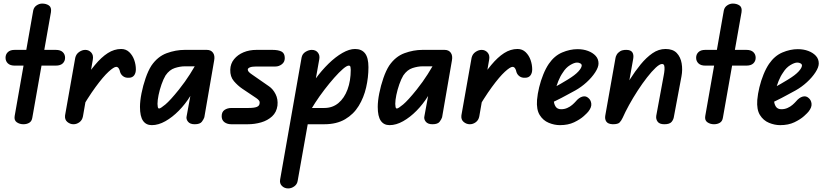

<svg xmlns="http://www.w3.org/2000/svg" viewBox="-20 -695 4644 1074"><path d="M111 0Q90 0 74 -11Q58 -22 62 -46L166 -637Q170 -655 185 -665Q200 -675 216 -675Q238 -675 253.5 -664.5Q269 -654 265 -627L161 -38Q158 -17 144 -8.5Q130 0 111 0ZM11 -372Q11 -391 24 -403.5Q37 -416 62 -416H292Q318 -416 331 -403.5Q344 -391 344 -372Q344 -353 331 -340.5Q318 -328 292 -328H62Q37 -328 24 -340.5Q11 -353 11 -372Z M700 -260Q681 -259 668 -269Q655 -279 651 -295Q650 -303 644.5 -312Q639 -321 630 -321Q617 -321 587 -293.5Q557 -266 514.5 -208Q472 -150 419 -58L434 -226Q474 -287 510.5 -331Q547 -375 583 -398Q619 -421 658 -421Q685 -421 703.5 -403Q722 -385 731 -359Q740 -333 740 -307Q740 -286 730 -273Q720 -260 700 -260ZM391 0Q372 0 356.5 -13Q341 -26 344 -50L401 -372Q406 -393 423 -404.5Q440 -416 457 -416Q477 -416 490.5 -401Q504 -386 499 -360L444 -44Q440 -23 424.5 -11.5Q409 0 391 0Z M829 5Q797 5 780 -19.5Q763 -44 763 -97Q763 -130 771.5 -173Q780 -216 794.5 -258Q809 -300 827 -328Q862 -379 912.5 -397.5Q963 -416 1013 -416H1116V-324H1013Q988 -324 958 -314.5Q928 -305 906 -273Q894 -253 883.5 -223Q873 -193 867 -163.5Q861 -134 861 -114Q861 -107 862.5 -97.5Q864 -88 870 -88Q878 -88 905 -110.5Q932 -133 981 -194Q1016 -238 1042.5 -280Q1069 -322 1093 -363H1162Q1147 -328 1127 -292Q1107 -256 1086 -222Q1065 -188 1044 -157Q1016 -112 980 -75.5Q944 -39 905 -17Q866 5 829 5ZM1069 0Q1043 0 1031.5 -14.5Q1020 -29 1024 -45L1069 -290V-416H1137Q1160 -416 1171.5 -400Q1183 -384 1178 -357L1123 -39Q1120 -29 1109.5 -14.5Q1099 0 1069 0Z M1366 0H1274Q1251 0 1235.5 -11.5Q1220 -23 1220 -45Q1220 -69 1236 -80Q1252 -91 1275 -91H1369Q1402 -91 1416.5 -97Q1431 -103 1432 -116Q1434 -126 1428.5 -133Q1423 -140 1414 -146L1335 -199Q1310 -216 1288.5 -241Q1267 -266 1268 -305Q1269 -339 1289.5 -364Q1310 -389 1342.5 -402.5Q1375 -416 1415 -416H1504Q1537 -416 1555 -406.5Q1573 -397 1573 -370Q1573 -348 1556.5 -335.5Q1540 -323 1521 -323H1414Q1389 -323 1377.5 -318Q1366 -313 1366 -306Q1366 -299 1372 -292.5Q1378 -286 1390 -278L1485 -212Q1507 -197 1521.5 -168.5Q1536 -140 1532 -104Q1527 -67 1502 -44Q1477 -21 1441 -10.5Q1405 0 1366 0Z M1592 359Q1571 359 1557 345Q1543 331 1547 309L1667 -373Q1671 -394 1689 -405Q1707 -416 1724 -416Q1746 -416 1758 -401Q1770 -386 1766 -364L1645 317Q1642 336 1626 347.5Q1610 359 1592 359ZM2041 -319Q2041 -262 2028 -205.5Q2015 -149 1986.5 -102.5Q1958 -56 1910.5 -28Q1863 0 1794 0H1670L1672 -91H1794Q1840 -91 1873 -118.5Q1906 -146 1924 -194.5Q1942 -243 1942 -305Q1942 -312 1940.5 -320Q1939 -328 1931 -328Q1920 -328 1898.5 -309.5Q1877 -291 1850 -260.5Q1823 -230 1795 -193.5Q1767 -157 1743 -120Q1719 -83 1703 -52H1647Q1657 -102 1683.5 -154Q1710 -206 1744.5 -253.5Q1779 -301 1818 -339Q1857 -377 1895.5 -399Q1934 -421 1966 -421Q2003 -421 2022 -396.5Q2041 -372 2041 -319Z M2159 5Q2127 5 2110 -19.5Q2093 -44 2093 -97Q2093 -130 2101.5 -173Q2110 -216 2124.5 -258Q2139 -300 2157 -328Q2192 -379 2242.5 -397.5Q2293 -416 2343 -416H2446V-324H2343Q2318 -324 2288 -314.5Q2258 -305 2236 -273Q2224 -253 2213.5 -223Q2203 -193 2197 -163.5Q2191 -134 2191 -114Q2191 -107 2192.5 -97.5Q2194 -88 2200 -88Q2208 -88 2235 -110.5Q2262 -133 2311 -194Q2346 -238 2372.5 -280Q2399 -322 2423 -363H2492Q2477 -328 2457 -292Q2437 -256 2416 -222Q2395 -188 2374 -157Q2346 -112 2310 -75.5Q2274 -39 2235 -17Q2196 5 2159 5ZM2399 0Q2373 0 2361.5 -14.5Q2350 -29 2354 -45L2399 -290V-416H2467Q2490 -416 2501.5 -400Q2513 -384 2508 -357L2453 -39Q2450 -29 2439.5 -14.5Q2429 0 2399 0Z M2917 -260Q2898 -259 2885 -269Q2872 -279 2868 -295Q2867 -303 2861.5 -312Q2856 -321 2847 -321Q2834 -321 2804 -293.5Q2774 -266 2731.5 -208Q2689 -150 2636 -58L2651 -226Q2691 -287 2727.5 -331Q2764 -375 2800 -398Q2836 -421 2875 -421Q2902 -421 2920.5 -403Q2939 -385 2948 -359Q2957 -333 2957 -307Q2957 -286 2947 -273Q2937 -260 2917 -260ZM2608 0Q2589 0 2573.5 -13Q2558 -26 2561 -50L2618 -372Q2623 -393 2640 -404.5Q2657 -416 2674 -416Q2694 -416 2707.5 -401Q2721 -386 2716 -360L2661 -44Q2657 -23 2641.5 -11.5Q2626 0 2608 0Z M3112 5Q3081 5 3049.5 -8Q3018 -21 2999 -51.5Q2980 -82 2984 -136Q2987 -170 2996 -207Q3005 -244 3019 -278.5Q3033 -313 3050 -338Q3081 -383 3124.5 -401.5Q3168 -420 3211 -420Q3243 -420 3269.5 -410Q3296 -400 3312 -382.5Q3328 -365 3328 -340Q3328 -319 3309.5 -290.5Q3291 -262 3261.5 -235Q3232 -208 3198 -189Q3177 -178 3149 -162.5Q3121 -147 3090 -132Q3059 -117 3031 -104L3045 -187Q3056 -193 3075.5 -203.5Q3095 -214 3116.5 -226.5Q3138 -239 3156 -250Q3197 -275 3215.5 -295.5Q3234 -316 3234 -329Q3234 -336 3226 -340.5Q3218 -345 3208 -345Q3192 -345 3168.5 -330.5Q3145 -316 3129 -290Q3114 -269 3103 -241.5Q3092 -214 3085.5 -185.5Q3079 -157 3078 -134Q3078 -115 3087.5 -99.5Q3097 -84 3119 -84Q3137 -84 3153 -91Q3169 -98 3181 -108.5Q3193 -119 3200 -127Q3218 -149 3237.5 -154.5Q3257 -160 3271 -147Q3285 -136 3287.5 -115.5Q3290 -95 3271 -71Q3266 -64 3245.5 -45.5Q3225 -27 3191.5 -11Q3158 5 3112 5Z M3696 0Q3669 0 3658.5 -14.5Q3648 -29 3651 -48L3693 -275Q3696 -290 3697 -304.5Q3698 -319 3695.5 -328Q3693 -337 3683 -337Q3670 -337 3648 -316.5Q3626 -296 3599.5 -262Q3573 -228 3547 -188Q3521 -148 3499 -108Q3477 -68 3463 -36L3455 -171Q3478 -210 3505 -253Q3532 -296 3563.5 -334.5Q3595 -373 3629.5 -397Q3664 -421 3703 -421Q3744 -421 3765.5 -398.5Q3787 -376 3793 -340.5Q3799 -305 3792 -268L3750 -44Q3748 -27 3737 -13.5Q3726 0 3696 0ZM3408 0Q3381 -1 3371.5 -15Q3362 -29 3366 -50L3423 -371Q3424 -379 3430 -389.5Q3436 -400 3448.5 -408Q3461 -416 3483 -416Q3508 -416 3517 -402.5Q3526 -389 3522 -366L3463 -36Q3455 -19 3445.5 -9.5Q3436 0 3408 0Z M3974 0Q3953 0 3937 -11Q3921 -22 3925 -46L4029 -637Q4033 -655 4048 -665Q4063 -675 4079 -675Q4101 -675 4116.5 -664.5Q4132 -654 4128 -627L4024 -38Q4021 -17 4007 -8.5Q3993 0 3974 0ZM3874 -372Q3874 -391 3887 -403.5Q3900 -416 3925 -416H4155Q4181 -416 4194 -403.5Q4207 -391 4207 -372Q4207 -353 4194 -340.5Q4181 -328 4155 -328H3925Q3900 -328 3887 -340.5Q3874 -353 3874 -372Z M4344 5Q4313 5 4281.5 -8Q4250 -21 4231 -51.5Q4212 -82 4216 -136Q4219 -170 4228 -207Q4237 -244 4251 -278.5Q4265 -313 4282 -338Q4313 -383 4356.5 -401.5Q4400 -420 4443 -420Q4475 -420 4501.5 -410Q4528 -400 4544 -382.5Q4560 -365 4560 -340Q4560 -319 4541.5 -290.5Q4523 -262 4493.5 -235Q4464 -208 4430 -189Q4409 -178 4381 -162.5Q4353 -147 4322 -132Q4291 -117 4263 -104L4277 -187Q4288 -193 4307.5 -203.5Q4327 -214 4348.5 -226.5Q4370 -239 4388 -250Q4429 -275 4447.5 -295.5Q4466 -316 4466 -329Q4466 -336 4458 -340.5Q4450 -345 4440 -345Q4424 -345 4400.5 -330.5Q4377 -316 4361 -290Q4346 -269 4335 -241.5Q4324 -214 4317.5 -185.5Q4311 -157 4310 -134Q4310 -115 4319.5 -99.5Q4329 -84 4351 -84Q4369 -84 4385 -91Q4401 -98 4413 -108.5Q4425 -119 4432 -127Q4450 -149 4469.5 -154.5Q4489 -160 4503 -147Q4517 -136 4519.5 -115.5Q4522 -95 4503 -71Q4498 -64 4477.5 -45.5Q4457 -27 4423.5 -11Q4390 5 4344 5Z"/></svg>

Font: Edu QLD Beginner SemiBold
Style: Regular
Weight: 600
Designer: Tina and Corey Anderson
Foundry: Google for Education
Version: Version 1.003